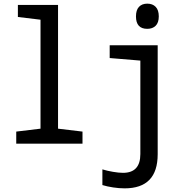

<svg xmlns="http://www.w3.org/2000/svg" viewBox="-20 -787 1040 1052"><path d="M69 0V-66L202 -82V-679L78 -694V-760H298V-82L432 -66V0ZM787 -629Q725 -629 725 -697Q725 -732 741.5 -749.5Q758 -767 787 -767Q816 -767 833 -749.5Q850 -732 850 -697Q850 -663 833 -646Q816 -629 787 -629ZM663 245Q633 245 600 240Q567 235 541 227V141Q567 149 599 154.5Q631 160 654 160Q749 160 749 57V-455L581 -469V-539H844V58Q844 245 663 245Z"/></svg>

Font: Noto Sans Mono ExtraCondensed Medium
Style: Regular
Weight: 500
Width: 2
Designer: Monotype Design Team
Foundry: Monotype Imaging Inc.
Version: Version 2.014